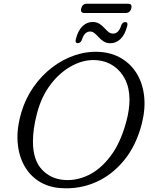

<svg xmlns="http://www.w3.org/2000/svg" viewBox="-20 -991 809 1026"><path d="M514.5 -713.5Q579 -709 629.2 -679Q679.5 -649 710.8 -598Q742 -547 750 -479.2Q758 -411.5 738.5 -332.5Q709 -215.5 644 -135.5Q579 -55.5 490.8 -17Q402.5 21.5 303 14Q238 9.5 188 -22.2Q138 -54 108.5 -108Q79 -162 74 -233.8Q69 -305.5 94 -390Q116 -464.5 158.8 -525.8Q201.5 -587 258.8 -630.8Q316 -674.5 381.5 -696.2Q447 -718 514.5 -713.5ZM321.5 -29.5Q388 -24 452.8 -55.2Q517.5 -86.5 570.5 -156.5Q623.5 -226.5 654 -338Q663.5 -372.5 667.8 -403Q672 -433.5 672 -460Q671.5 -522.5 648.2 -567.8Q625 -613 586.2 -639Q547.5 -665 500 -669Q435 -675.5 369.8 -642.2Q304.5 -609 253 -543Q201.5 -477 177.5 -384Q166 -340.5 161 -303.2Q156 -266 156 -234Q156.5 -136.5 203 -86Q249.5 -35.5 321.5 -29.5ZM570.5 -760Q549 -760 534.2 -769.5Q519.5 -779 508.2 -791.2Q497 -803.5 486 -813Q475 -822.5 461.5 -822.5Q431 -822.5 417 -777Q410 -760.5 395.5 -760.5Q379.5 -760.5 385.5 -782.5Q397 -828.5 421 -851Q445 -873.5 474.5 -873.5Q496 -873.5 510.8 -864.2Q525.5 -855 536.8 -842.5Q548 -830 559 -820.8Q570 -811.5 584 -811.5Q614.5 -811.5 628 -856Q635 -873 650 -873Q665.5 -873 659.5 -851Q647.5 -805 623.8 -782.5Q600 -760 570.5 -760ZM414 -946.5Q420.5 -971 444.5 -971H664Q688 -971 681.5 -946.5Q675 -921.5 651 -921.5H431.5Q407.5 -921.5 414 -946.5Z"/></svg>

Font: Fraunces 9pt S100 Light
Style: Italic
Weight: 300
Italic angle: -16°
Version: Version 1.000; ttfautohint (v1.8.3)